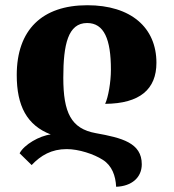

<svg xmlns="http://www.w3.org/2000/svg" viewBox="-20 -570 667 734"><path d="M424 144C483 142 522 109 522 58C522 -24 446 -43 346 -61C252 -78 222 -139 222 -273C222 -400 240 -482 313 -482C378 -482 404 -420 404 -304C404 -256 394 -199 382 -173C515 -174 578 -229 578 -330C578 -465 480 -550 314 -550C141 -550 44 -456 44 -283C44 -165 83 -91 174 -56C131 -51 72 -17 55 16L101 61C136 24 177 0 235 0C281 0 339 19 373 41C408 63 422 102 424 144Z"/></svg>

Font: Noto Serif Georgian Extra
Style: Regular
Weight: 800
Designer: Monotype Design Team
Foundry: Monotype Imaging Inc.
Version: Version 1.901